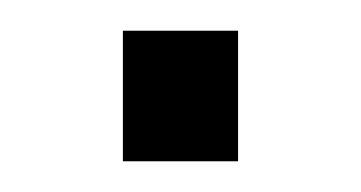

<svg xmlns="http://www.w3.org/2000/svg" viewBox="-20 -105 235 125"><path d="M60 0V-85H135V0Z"/></svg>

Font: Saira Semi Condensed Light
Style: Regular
Weight: 300
Width: 4
Designer: Hector Gatti with collaboration of the Omnibus-Type team
Foundry: Omnibus-Type
Version: Version 1.001; ttfautohint (v1.8)